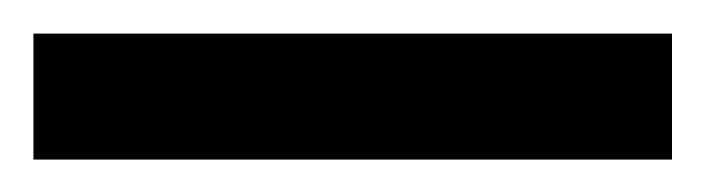

<svg xmlns="http://www.w3.org/2000/svg" viewBox="-30 31 426 116"><path d="M-9.8 127.4V51.3H376V127.4Z"/></svg>

Font: Pinar DS2-Regular
Style: Regular
Weight: 400
Designer: Amin Abedi
Version: Version 2.000